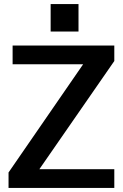

<svg xmlns="http://www.w3.org/2000/svg" viewBox="-20 -924 604 944"><path d="M22 -76 437 -678 497 -608H42V-700H542V-624L125 -22L63 -92H542V0H22ZM366 -904V-769H229V-904Z"/></svg>

Font: Pathway Extreme 28pt SemiBold
Style: Regular
Weight: 600
Designer: Eduardo Rodriguez Tunni
Foundry: Eduardo Rodriguez Tunni
Version: Version 1.001;gftools[0.9.26]